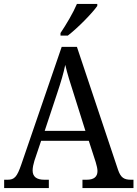

<svg xmlns="http://www.w3.org/2000/svg" viewBox="-20 -951 695 971"><path d="M286 -784V-771H323C374 -810 448 -886 472 -921V-931H369C350 -886 315 -827 286 -784ZM1 0H227V-42H205C164 -42 145 -58 145 -89C145 -103 149 -122 154 -138L188 -239H429L464 -131C469 -114 473 -98 473 -86C473 -57 455 -42 418 -42H397V0H655V-42H644C607 -42 591 -52 577 -92L369 -714H292L88 -120C66 -56 53 -42 18 -42H1ZM206 -289 269 -479C288 -536 301 -579 310 -623C320 -579 336 -529 355 -470L412 -289Z"/></svg>

Font: Noto Serif Devanagari SemiCondensed
Style: Regular
Weight: 400
Width: 4
Designer: Universal Thirst, Indian Type Foundry and the Monotype Design Team
Foundry: Monotype Imaging Inc.
Version: Version 2.004